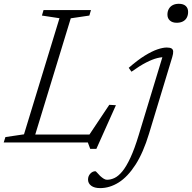

<svg xmlns="http://www.w3.org/2000/svg" viewBox="-44 -751 1012 1012"><path d="M329 -654.5 129 0H-24.5L-15.5 -28.5L82.5 -43L269.5 -655L177 -669L185.5 -698H435.5L427 -669ZM415.5 -24 532 -198.5 567 -196.5 464 33.5H431.5L419 0H78L91.5 -42H457.5ZM838.5 -674Q838.5 -691 845.8 -704Q853 -717 866.5 -724Q880 -731 898.5 -731Q922.5 -731 935 -719.5Q947.5 -708 947.5 -688Q947.5 -671 940.5 -658Q933.5 -645 920 -638Q906.5 -631 887.5 -631Q864.5 -631 851.5 -642.8Q838.5 -654.5 838.5 -674ZM741.5 -46.5Q711 54 670 117.5Q629 181 581.5 210.8Q534 240.5 484 240.5Q453.5 240.5 436.8 228Q420 215.5 420 195.5Q420 177 432 164.2Q444 151.5 459 151.5Q461 151.5 467.5 158.8Q474 166 484 176.5Q494.5 186 503.2 191.2Q512 196.5 520 196.5Q540 196.5 560.2 186.8Q580.5 177 601.2 151.8Q622 126.5 643.5 80.2Q665 34 687 -38.5L817.5 -468L830 -449.5Q810 -451 784.8 -444.8Q759.5 -438.5 726.2 -421.5Q693 -404.5 649 -373L634.5 -393.5Q681.5 -434.5 719.2 -457.8Q757 -481 786 -490.8Q815 -500.5 834.5 -500.5Q851.5 -500.5 859.8 -495.8Q868 -491 868.8 -480Q869.5 -469 864 -450.5Z"/></svg>

Font: Newsreader 9pt Light
Style: Italic
Weight: 300
Italic angle: -17°
Designer: Hugues Gentile
Foundry: Production Type
Version: Version 1.003